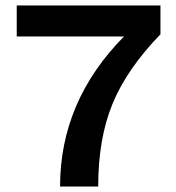

<svg xmlns="http://www.w3.org/2000/svg" viewBox="-20 -680 640 700"><path d="M41 -660H565V-555Q442 -428 390 -301Q338 -174 338 0H199Q199 -311 432 -547H41Z"/></svg>

Font: Elaine Sans SemiBold
Style: Regular
Weight: 600
Designer: Wei Huang
Foundry: Wei Huang
Version: Version 2.001;December 24, 2019;FontCreator 12.0.0.2547 64-b